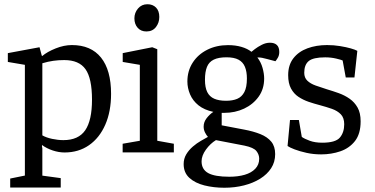

<svg xmlns="http://www.w3.org/2000/svg" viewBox="-20 -716 1761 902"><path d="M27.9 165V122.8L96.9 108.8V-411.4L16.8 -425V-466.4L165.7 -494.1L176.1 -455.1L178.1 -452.6Q202.1 -472.9 241.5 -488.6Q280.9 -504.3 317.9 -504.3Q407.4 -504.3 454.6 -445.5Q501.8 -386.6 501.8 -275.2Q501.8 -192.3 474.6 -130.2Q447.5 -68.2 398.3 -33.9Q349.1 0.3 283.3 0.3Q256.1 0.3 227.6 -9.2Q199.1 -18.7 177.4 -34.7L177 -29L178.9 -19.2V109.1L265.3 120.8V165ZM278 -57.7Q348.6 -57.7 380.4 -104.1Q412.2 -150.5 412.2 -247.6Q412.2 -347.7 381.8 -390.7Q351.5 -433.8 281.6 -433.8Q254.7 -433.8 230.1 -430.3Q205.5 -426.8 178.9 -418.8V-80.1Q197.4 -69.4 224.9 -63.6Q252.3 -57.7 278 -57.7Z M556.2 0V-40.7L636.9 -54.7V-411.4L556.5 -425V-466.4L695.3 -494.1L718.9 -484.8V-54.7L796.7 -40.7V0ZM667.8 -568.2Q642 -568.2 626.7 -585.5Q611.4 -602.8 611.4 -629.9Q611.4 -656 628.4 -676.1Q645.5 -696.1 672.6 -696.1Q697.7 -696.1 713.1 -680.4Q728.4 -664.7 728.4 -636.2Q728.4 -609.3 712.5 -588.8Q696.5 -568.2 667.8 -568.2Z M1033.8 166Q983.9 166 940.1 155Q896.3 144 869.5 119.5Q842.8 95 842.8 55Q842.8 29.5 855.1 8.9Q867.5 -11.6 886.1 -27.5Q904.7 -43.5 924.2 -54.5Q943.6 -65.5 956.9 -72.9Q949.9 -80.3 943.3 -93.3Q936.7 -106.3 936.7 -121.3Q936.7 -142.8 951 -161.1Q965.3 -179.4 982.3 -190.4Q939.5 -199.6 912.5 -221.2Q885.5 -242.9 872.9 -272.7Q860.3 -302.5 860.3 -333.2Q860.3 -382.9 885.2 -421.6Q910.1 -460.3 953.4 -482.1Q996.7 -504 1051.1 -504Q1086.3 -504 1114.5 -495.7Q1142.6 -487.5 1161.3 -472.6Q1163.9 -474.9 1177.2 -485.3Q1190.5 -495.6 1209.6 -505.4Q1228.7 -515.3 1248.2 -515.3Q1269.5 -515.3 1280.7 -504.6Q1292 -494 1292 -471.8Q1292 -456.1 1285.2 -444.7Q1278.4 -433.3 1274 -428.3L1235.7 -438.5Q1220.8 -442.4 1211.7 -444.3Q1202.7 -446.2 1189 -446.2Q1206 -423.9 1213.5 -396.9Q1221 -369.9 1221 -347.2Q1221 -298 1195.1 -261.9Q1169.2 -225.7 1126.8 -205.7Q1084.4 -185.8 1033.8 -185.8H1021.5V-127.3L1126.4 -107.3Q1170.5 -99.1 1203.3 -85.9Q1236.2 -72.6 1254.4 -50.5Q1272.7 -28.3 1272.7 8Q1272.7 45 1254 74Q1235.2 103 1202.3 123.5Q1169.4 144 1126.2 155Q1083 166 1033.8 166ZM1057.6 114.3Q1097.9 114.3 1129.6 105.1Q1161.2 95.9 1179.4 76.7Q1197.7 57.5 1197.7 29.6Q1197.7 10.4 1184.8 -6.2Q1172 -22.8 1128.4 -31.9L994.5 -57.7Q968 -41.7 947.5 -13.3Q927 15.1 927 42Q927 79.9 958.1 97.1Q989.1 114.3 1057.6 114.3ZM1042 -242.6Q1072.9 -242.6 1094.4 -251.7Q1116 -260.8 1127.9 -283.5Q1139.9 -306.2 1139.9 -347.2Q1139.9 -379.7 1130.7 -402Q1121.5 -424.4 1100.6 -435.6Q1079.7 -446.8 1043.8 -446.8Q1006.4 -446.8 984 -435.8Q961.6 -424.9 952.3 -401.6Q942.9 -378.3 942.9 -341.2Q942.9 -305 953.7 -283.4Q964.5 -261.8 986.6 -252.2Q1008.8 -242.6 1042 -242.6Z M1488.8 9.3Q1452.6 9.3 1420.2 2.1Q1387.8 -5.1 1364 -14.2Q1340.2 -23.4 1330.9 -30.1L1342.4 -152.1H1384.1L1397.8 -72.8Q1410.5 -63.7 1435.2 -54.7Q1459.9 -45.6 1494 -45.6Q1556.1 -45.6 1576.6 -69.6Q1597.1 -93.7 1597.1 -132.4Q1597.1 -162.4 1581.2 -179Q1565.2 -195.5 1539.1 -204.7Q1512.9 -213.8 1483.5 -221.7Q1456.4 -228.7 1429.9 -237.7Q1403.5 -246.8 1382 -261.2Q1360.4 -275.6 1347.1 -300.2Q1333.8 -324.8 1333.8 -362.8Q1333.8 -410.5 1358.1 -442Q1382.4 -473.5 1424 -488.9Q1465.7 -504.3 1516.3 -504.3Q1548.3 -504.3 1577.3 -499.5Q1606.4 -494.8 1628.1 -488.6Q1649.7 -482.4 1658.7 -477.1L1645.2 -352.2H1604.3L1589.7 -431.9Q1584.1 -434.9 1559.4 -440.8Q1534.8 -446.6 1507.8 -446.6Q1451.5 -446.6 1430.4 -429.2Q1409.3 -411.8 1409.3 -374Q1409.3 -350.9 1423.9 -336.9Q1438.5 -322.9 1462.8 -314.2Q1487.2 -305.4 1515.5 -296.6Q1542.7 -288.6 1571 -278.5Q1599.2 -268.4 1622.4 -252.2Q1645.7 -235.9 1659.9 -210.6Q1674.2 -185.3 1674.2 -146.2Q1674.2 -87.5 1647.9 -53.7Q1621.5 -19.9 1579.2 -5.3Q1536.8 9.3 1488.8 9.3Z"/></svg>

Font: Faustina Light
Style: Regular
Weight: 300
Designer: Alfonso Garcia
Foundry: http://www.omnibus-type.com
Version: Version 1.200